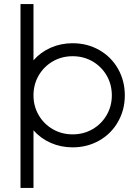

<svg xmlns="http://www.w3.org/2000/svg" viewBox="-20 -726 679 946"><path d="M145 -84V200H81V-706H145V-429Q180 -469 230 -491Q280 -513 338 -513Q410 -513 469 -479.5Q528 -446 561.5 -387Q595 -328 595 -256Q595 -185 561.5 -126Q528 -67 469 -33.5Q410 0 338 0Q280 0 230 -22Q180 -44 145 -84ZM531 -256Q531 -310 505.5 -354Q480 -398 436 -423.5Q392 -449 338 -449Q284 -449 240 -423.5Q196 -398 170.5 -354Q145 -310 145 -256Q145 -203 170.5 -159Q196 -115 240 -89.5Q284 -64 338 -64Q392 -64 436 -89.5Q480 -115 505.5 -159Q531 -203 531 -256Z"/></svg>

Font: Lineal Light
Style: Regular
Weight: 300
Designer: Created by Frank Adebiaye with contributions from Anton Moglia & Ariel Martín Pérez
Created by Frank ADEBIAYE with FontF
Foundry: Velvetyne Type Foundry
Version: Version 2.000